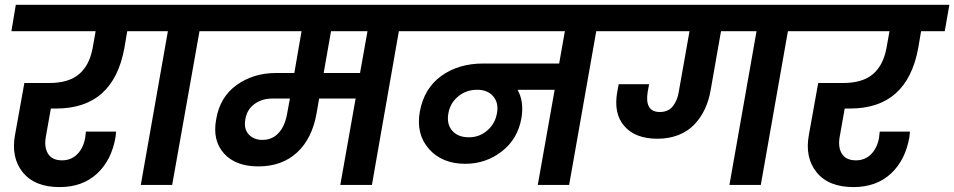

<svg xmlns="http://www.w3.org/2000/svg" viewBox="-20 -760 3921 789"><path d="M26.9 -631.8 44.9 -740.2H619.1L600.1 -631.8H502.9L491.2 -563Q445.8 -314 210.9 -314H189L168.9 -201.2Q160.2 -156.7 177 -128.9Q193.8 -101.1 234.9 -101.1Q272.5 -101.1 297.6 -126.5Q322.8 -151.9 330.1 -193.8L333 -219.2H457Q455.1 -201.7 455.1 -198.2Q439 -102.5 379.2 -46.9Q319.3 8.8 225.1 8.8Q122.6 8.8 73.5 -52Q24.4 -112.8 42 -207L80.1 -418.9H182.1Q262.2 -418.9 304.9 -455.3Q347.7 -491.7 360.8 -563L373 -631.8Z M558.6 0 669.9 -631.8H559.6L577.6 -740.2H928.7L909.7 -631.8H799.8L687.5 0Z M1058.1 -185.1Q1098.1 -185.1 1124 -212.6Q1149.9 -240.2 1159.2 -289.1L1171.4 -355H1099.1Q1056.2 -355 1025.4 -332.3Q994.6 -309.6 988.3 -270Q981 -231.4 1001.7 -208.3Q1022.5 -185.1 1058.1 -185.1ZM1459.5 -460 1490.2 -631.8H1340.3L1310.1 -460ZM868.2 -631.8 886.2 -740.2H1749.5L1730.5 -631.8H1619.1L1508.3 0H1378.4L1441.4 -355H1291.5L1281.2 -295.9Q1263.2 -191.4 1201.2 -133.8Q1139.2 -76.2 1041.5 -76.2Q948.2 -76.2 900.4 -129.4Q852.5 -182.6 868.2 -269Q883.3 -360.8 952.1 -410.4Q1021 -460 1114.3 -460H1189.5L1219.2 -631.8Z M1907.2 -195.8Q1949.7 -195.8 1982.2 -223.6Q2014.6 -251.5 2022 -293.9Q2030.3 -335.9 2007.3 -363.5Q1984.4 -391.1 1940.9 -391.1Q1896 -391.1 1862.8 -363.8Q1829.6 -336.4 1822.3 -293Q1814.9 -250 1838.4 -222.9Q1861.8 -195.8 1907.2 -195.8ZM1689.9 -631.8 1708 -740.2H2560.1L2541 -631.8H2430.2L2318.8 0H2189.9L2259.3 -391.1H2106.9Q2133.8 -342.8 2123 -275.9Q2107.9 -188.5 2042 -137.7Q1976.1 -86.9 1892.1 -86.9Q1796.9 -86.9 1742.9 -147.7Q1689 -208.5 1705.1 -300.8Q1722.7 -397 1793.5 -448Q1864.3 -499 1965.8 -499H2277.8L2301.3 -631.8Z M2977.5 0 3088.9 -631.8H2942.9L2900.4 -390.1Q2893.1 -347.2 2876.5 -311.8Q2859.9 -276.4 2833.5 -248.5Q2807.1 -220.7 2768.3 -205.3Q2729.5 -189.9 2681.6 -189.9Q2590.8 -189.9 2545.7 -241.7Q2500.5 -293.5 2516.6 -382.8Q2517.6 -387.7 2519.5 -398.4Q2521.5 -409.2 2522.5 -414.1H2647.5L2641.6 -382.8Q2628.4 -299.8 2691.4 -299.8Q2727.1 -299.8 2745.6 -324.2Q2764.2 -348.6 2769.5 -383.8L2813.5 -631.8H2499.5L2517.6 -740.2H3347.7L3328.6 -631.8H3217.8L3106.4 0Z M3289.1 -631.8 3307.1 -740.2H3881.3L3862.3 -631.8H3765.1L3753.4 -563Q3708 -314 3473.1 -314H3451.2L3431.2 -201.2Q3422.4 -156.7 3439.2 -128.9Q3456.1 -101.1 3497.1 -101.1Q3534.7 -101.1 3559.8 -126.5Q3585 -151.9 3592.3 -193.8L3595.2 -219.2H3719.2Q3717.3 -201.7 3717.3 -198.2Q3701.2 -102.5 3641.4 -46.9Q3581.5 8.8 3487.3 8.8Q3384.8 8.8 3335.7 -52Q3286.6 -112.8 3304.2 -207L3342.3 -418.9H3444.3Q3524.4 -418.9 3567.1 -455.3Q3609.9 -491.7 3623 -563L3635.3 -631.8Z"/></svg>

Font: SVN-Poppins SemiBold
Style: Italic
Weight: 600
Italic angle: -10°
Designer: Ninad Kale (Devanagari), Jonny Pinhorn (Latin)
Foundry: Indian Type Foundry
Version: Version 3.002 2017